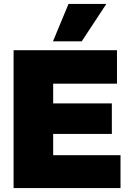

<svg xmlns="http://www.w3.org/2000/svg" viewBox="-20 -955 656 975"><path d="M49 0V-700H574V-530H250V-430H548V-275H250V-167H592V0ZM249 -745 328 -935H520L395 -745Z"/></svg>

Font: Georama ExtraBold
Style: Regular
Weight: 800
Designer: Jean-Baptiste Levee
Foundry: Production Type
Version: Version 1.001